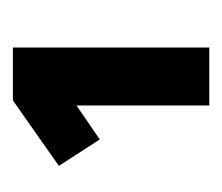

<svg xmlns="http://www.w3.org/2000/svg" viewBox="-44 -786 352 305"><g transform="rotate(-90 132.5 -634.0)"><path d="M21 -717 125 -790H209V-478H117V-689L63 -652Z"/></g></svg>

Font: TypoPRO Titillium Text
Style: 800 wt
Weight: 800
Designer: Accademia di Belle Arti di Urbino and others
Foundry: Accademia di Belle Arti di Urbino and others.
Version: Version 25.000